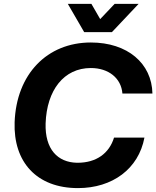

<svg xmlns="http://www.w3.org/2000/svg" viewBox="-20 -956 802 985"><path d="M380 9C557 9 691 -90 721 -250H565C540 -169 474 -121 378 -121C377 -121 376 -121 375 -121C276 -123 210 -190 214 -323C220 -494 308 -607 446 -607C537 -607 602 -555 608 -476H762C759 -631 634 -738 446 -738C222 -738 64 -576 55 -329C48 -126 167 9 380 9ZM412 -791H554L691 -936H568L494 -858L449 -936H328Z"/></svg>

Font: Mona Sans
Style: Bold Italic
Weight: 700
Italic angle: -11.7°
Designer: Deni Anggara
Foundry: GitHub
Version: Version 2.000;Glyphs 3.2.3 (3260)